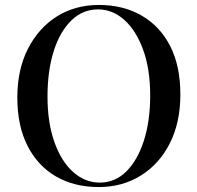

<svg xmlns="http://www.w3.org/2000/svg" viewBox="-20 -742 798 776"><path d="M380 -722Q478 -722 552.5 -679Q627 -636 668 -555.5Q709 -475 709 -360Q709 -248 667 -164Q625 -80 550 -33Q475 14 379 14Q280 14 206 -29Q132 -72 91 -153Q50 -234 50 -348Q50 -460 92.5 -544Q135 -628 209 -675Q283 -722 380 -722ZM376 -704Q314 -704 268 -659Q222 -614 197 -535Q172 -456 172 -352Q172 -246 200 -167.5Q228 -89 276 -46.5Q324 -4 383 -4Q445 -4 490.5 -49Q536 -94 561.5 -173.5Q587 -253 587 -356Q587 -463 558.5 -541Q530 -619 482.5 -661.5Q435 -704 376 -704Z"/></svg>

Font: Playfair Display Medium
Style: Regular
Weight: 500
Designer: Claus Eggers Sørensen
Foundry: Claus Eggers Sørensen
Version: Version 1.203